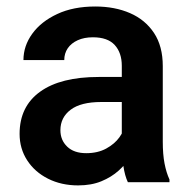

<svg xmlns="http://www.w3.org/2000/svg" viewBox="-20 -558 579 588"><path d="M353 -356.4Q353 -396.5 331.3 -420.2Q309.6 -443.8 264.6 -443.8Q237.8 -443.8 218 -434.8Q198.2 -425.8 187.5 -410.2Q176.8 -394.5 176.8 -374H51.8Q51.8 -417.5 78.9 -454.8Q106 -492.2 155.3 -515.1Q204.6 -538.1 271.5 -538.1Q331.5 -538.1 378.2 -517.8Q424.8 -497.6 451.7 -457Q478.5 -416.5 478.5 -355.5V-124Q478.5 -85.4 483.9 -57.4Q489.3 -29.3 499 -8.3V0H371.6Q362.3 -19.5 357.7 -50.3Q353 -81.1 353 -110.8ZM371.1 -245.6H290Q227.5 -245.6 196.3 -221.9Q165 -198.2 165 -159.2Q165 -128.9 185.8 -108.9Q206.5 -88.9 244.1 -88.9Q279.3 -88.9 305.2 -103Q331.1 -117.2 345.7 -137.5Q360.4 -157.7 360.8 -175.8L399.4 -120.1Q393.1 -100.6 379.4 -78.1Q365.7 -55.7 343.5 -35.6Q321.3 -15.6 290.5 -2.9Q259.8 9.8 219.2 9.8Q168 9.8 127.2 -10.7Q86.4 -31.2 63.2 -67.1Q40 -103 40 -147.9Q40 -231.9 102.8 -277.1Q165.5 -322.3 282.2 -322.3H371.1Z"/></svg>

Font: Heebo SemiBold
Style: Regular
Weight: 600
Designer: Oded Ezer
Foundry: Ezer Type House
Version: Version 3.100